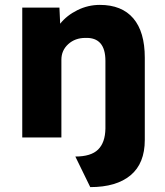

<svg xmlns="http://www.w3.org/2000/svg" viewBox="-20 -562 675 785"><path d="M349 203 288 78Q352 78 381 49.5Q410 21 411 -36V-313Q411 -410 329 -407Q287 -407 259 -381.5Q231 -356 231 -318V0H71V-531H223L226 -465Q253 -499 296.5 -520.5Q340 -542 388 -542Q478 -542 525 -487Q572 -432 572 -326V10Q572 106 514 154.5Q456 203 349 203Z"/></svg>

Font: Lexend
Style: Bold
Weight: 700
Designer: Bonnie Shaver-Troup, Thomas Jockin
Foundry: Lexend
Version: Version 1.007; ttfautohint (v1.8.3)